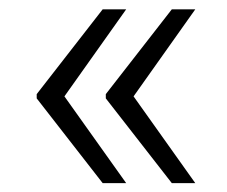

<svg xmlns="http://www.w3.org/2000/svg" viewBox="-20 -472 496 419"><path d="M60.1 -72.3ZM120.6 -261.7 255.4 -72.3H204.1L60.1 -257.3V-266.6L204.1 -451.7H255.4ZM271.5 -261.7 406.2 -72.3H355L210.9 -257.3V-266.6L355 -451.7H406.2Z"/></svg>

Font: Roboto Light
Style: Regular
Weight: 300
Designer: Google
Version: Version 2.134; 2016; ttfautohint (v1.6)